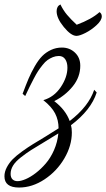

<svg xmlns="http://www.w3.org/2000/svg" viewBox="-109 -568 480 868"><path d="M328.1 -149.9Q302.7 -70.3 211.9 -2Q215.8 11.2 215.8 30.8Q215.8 90.3 181.9 148.2Q147.9 206.1 92.3 242.9Q36.6 279.8 -22.9 279.8Q-88.9 279.8 -88.9 229Q-88.9 208.5 -78.1 188.2Q-67.4 168 -51.8 152.1Q-36.1 136.2 -9.5 116.9Q17.1 97.7 40 83.7Q63 69.8 97.9 48.6Q132.8 27.3 155.8 12.2Q155.8 -24.9 140.1 -55.2Q124.5 -85.4 86.9 -115.2Q135.7 -129.4 165.8 -174.3Q195.8 -219.2 195.8 -262.2Q195.8 -285.6 185.8 -300.3Q175.8 -314.9 157.2 -314.9Q143.1 -314.9 129.9 -309.6Q116.7 -304.2 106 -296.6Q95.2 -289.1 83.3 -273.9Q71.3 -258.8 63.2 -246.6Q55.2 -234.4 43.5 -212.2Q31.7 -189.9 24.7 -175.3Q17.6 -160.6 4.9 -133.8L-6.8 -144Q8.3 -184.6 20 -212.2Q31.7 -239.7 48.3 -268.6Q64.9 -297.4 81.8 -314.5Q98.6 -331.5 121.6 -342.3Q144.5 -353 170.9 -353Q205.6 -353 229.7 -330.3Q253.9 -307.6 253.9 -271Q253.9 -219.7 220 -177.7Q186 -135.7 136.2 -110.8Q187.5 -71.8 206.1 -21Q291.5 -86.4 316.9 -162.1ZM-29.8 251Q-14.6 251 6.8 241.9Q28.3 232.9 52.5 214.4Q76.7 195.8 98.1 170.9Q119.6 146 135.3 110.4Q150.9 74.7 154.8 35.2Q132.8 49.3 93 73Q53.2 96.7 31.7 110.4Q10.3 124 -14.4 143.3Q-39.1 162.6 -50 180.7Q-61 198.7 -61 217.8Q-61 234.4 -52.5 242.7Q-43.9 251 -29.8 251ZM340.8 -513.2Q351.1 -506.8 351.1 -494.1Q351.1 -476.1 327.9 -454.6Q304.7 -433.1 277.8 -419.4Q251 -405.8 236.8 -405.8Q212.4 -405.8 179.7 -445.6Q147 -485.4 147 -517.1Q147 -539.6 164.1 -547.9Q177.2 -521 194.1 -501Q210.9 -481 237.8 -456.1Q305.2 -481 340.8 -513.2Z"/></svg>

Font: Dancing Script OT
Style: Regular
Weight: 400
Foundry: Pablo Impallari. www.impallari.com
Version: Version 1.000